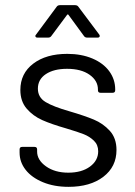

<svg xmlns="http://www.w3.org/2000/svg" viewBox="-20 -720 524 745"><path d="M246 5Q190 5 146.5 -13Q103 -31 79.5 -61Q56 -91 56 -128V-140Q56 -150 66 -150H114Q124 -150 124 -140V-132Q124 -99 158.5 -74.5Q193 -50 245 -50Q297 -50 329 -73.5Q361 -97 361 -133Q361 -158 344.5 -174Q328 -190 305.5 -199Q283 -208 236 -222Q180 -238 144 -254Q108 -270 83.5 -298.5Q59 -327 59 -371Q59 -435 109 -473Q159 -511 241 -511Q296 -511 338.5 -493Q381 -475 404 -443.5Q427 -412 427 -373V-370Q427 -360 417 -360H370Q360 -360 360 -370V-373Q360 -407 327.5 -430Q295 -453 240 -453Q189 -453 158 -432.5Q127 -412 127 -376Q127 -342 157 -324Q187 -306 250 -288Q308 -271 344 -256Q380 -241 406 -212.5Q432 -184 432 -138Q432 -73 381 -34Q330 5 246 5ZM126 -574Q120 -574 118.5 -576.5Q117 -579 117 -580Q117 -583 120 -586L200 -694Q204 -700 213 -700H271Q280 -700 284 -694L365 -586Q367 -584 367 -580Q367 -578 365 -576Q363 -574 359 -574H319Q310 -574 306 -580L246 -662Q245 -664 243 -664Q241 -664 240 -662L179 -580Q175 -574 166 -574Z"/></svg>

Font: LinhAnh
Style: Regular
Weight: 400
Designer: Jeremy Tribby
Foundry: Tribby Type
Version: Version 1.408